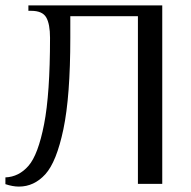

<svg xmlns="http://www.w3.org/2000/svg" viewBox="-26 -680 706 710"><path d="M-6 1V-24Q44 -26 79.5 -67Q115 -108 137 -220.5Q159 -333 159 -540Q159 -591 145 -615.5Q131 -640 89 -640H79V-660H574V0H484V-620H234V-540Q234 -324 208.5 -202.5Q183 -81 141.5 -35.5Q100 10 44 10Q21 10 -6 1Z"/></svg>

Font: Philosopher
Style: Regular
Weight: 400
Designer: Jovanny Lemonad
Foundry: Jovanny Lemonad
Version: Version 2.000